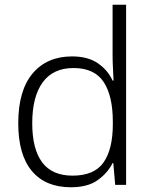

<svg xmlns="http://www.w3.org/2000/svg" viewBox="-20 -780 639 810"><path d="M279 10Q172 10 114.5 -58.5Q57 -127 57 -260Q57 -398 117.5 -470Q178 -542 284 -542Q351 -542 393 -513Q435 -484 455 -440H459Q458 -464 456.5 -493Q455 -522 455 -544V-760H512V0H466L458 -92H455Q434 -50 392 -20Q350 10 279 10ZM286 -39Q378 -39 417 -95Q456 -151 456 -256V-266Q456 -376 417 -434.5Q378 -493 290 -493Q204 -493 160 -432.5Q116 -372 116 -260Q116 -151 158 -95Q200 -39 286 -39Z"/></svg>

Font: BC Sans Light
Style: Regular
Weight: 300
Designer: Monotype Design Team
Foundry: Monotype Imaging Inc.
Version: Version 2.000;GOOG;noto-source:20170915:90ef993387c0